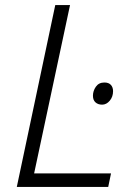

<svg xmlns="http://www.w3.org/2000/svg" viewBox="-20 -734 525 754"><path d="M46 0 197 -714H255L114 -53H416L405 0ZM381 -323Q365 -323 355 -332Q345 -341 345 -358Q345 -377 356.5 -393.5Q368 -410 390 -410Q407 -410 415.5 -400.5Q424 -391 424 -376Q424 -354 411 -338.5Q398 -323 381 -323Z"/></svg>

Font: Noto Sans Light
Style: Italic
Weight: 300
Italic angle: -12°
Designer: Monotype Design Team
Foundry: Monotype Imaging Inc.
Version: Version 2.013; ttfautohint (v1.8.4.7-5d5b)